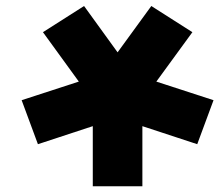

<svg xmlns="http://www.w3.org/2000/svg" viewBox="-20 -709 737 645"><path d="M291.7 -285.2 107.4 -224.6 52.7 -372.4 244.8 -434.9 124.3 -600.9 262.4 -688.8 375 -533.2 488.3 -688.8 626.3 -600.9 505.2 -434.9 697.3 -372.4 642.6 -224.6 458.3 -285.2V-83.3H291.7Z"/></svg>

Font: Monoid
Style: Bold
Weight: 700
Width: 4
Designer: Andreas Larsen (@larsenwork)
Version: Version 0.61